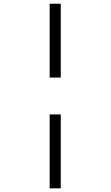

<svg xmlns="http://www.w3.org/2000/svg" viewBox="-20 -780 599 1040"><path d="M309.1 -359.9V-759.8H249V-359.9ZM249 240.2H309.1V-160.2H249Z"/></svg>

Font: The Erased English
Style: Regular
Weight: 400
Designer: Monotype Design team + ligartures altered by 180 Amsterdam
Foundry: Monotype Imaging Inc.
Version: Version 1.030;Glyphs 3.1.2 (3151)